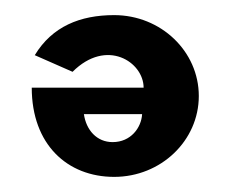

<svg xmlns="http://www.w3.org/2000/svg" viewBox="-20 -230 304 254"><path d="M168 -79C167 -61 153 -42 129 -42C108 -42 94 -58 91 -79ZM76 -135C121 -180 170 -148 170 -114H22C22 -39 69 4 131 4C193 4 243 -44 243 -103C243 -162 193 -210 131 -210C86 -210 49 -195 26 -157Z"/></svg>

Font: Hussar Tani
Style: Dwa
Weight: 700
Foundry: Cannot Into Space Fonts
Version: Version 0.92